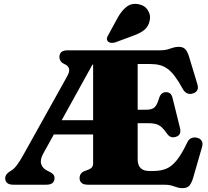

<svg xmlns="http://www.w3.org/2000/svg" viewBox="-20 -962 1082 1000"><path d="M539.5 -700 507 -625.5H461.5L206 -163.5Q187.5 -130.5 194.5 -108Q201.5 -85.5 224.5 -74L238.5 -67Q250 -61 257 -53.8Q264 -46.5 264 -34Q264 -18.5 253.8 -9.2Q243.5 0 221.5 0H49.5Q27.5 0 17.2 -9.2Q7 -18.5 7 -34Q7 -53 29.5 -68L40 -74.5Q54 -83 68.8 -103Q83.5 -123 99 -150.5L329.5 -564Q344 -589.5 339.5 -604.8Q335 -620 315.5 -628.5Q301.5 -635 295.5 -644.2Q289.5 -653.5 289.5 -666Q289.5 -682 300 -691Q310.5 -700 332.5 -700ZM226.5 -336H500L500.5 -261.5H226ZM609 -390.5H740.5Q771.5 -390.5 784.8 -402.8Q798 -415 808.5 -450Q817.5 -482 845 -482Q871.5 -482 878.5 -452.5L917.5 -295Q926 -259.5 898 -250Q868.5 -239.5 851 -264.5Q835 -287.5 821.8 -299.5Q808.5 -311.5 792.2 -316Q776 -320.5 750 -320.5H609ZM465 -111V-700H814.5Q837.5 -700 852.5 -704.5Q867.5 -709 880.8 -713.5Q894 -718 911.5 -718Q934 -718 945.5 -705.2Q957 -692.5 965.5 -664L1008 -523.5Q1013.5 -505.5 1008 -493.5Q1002.5 -481.5 987 -476Q969 -469.5 954.8 -476Q940.5 -482.5 931.5 -499.5Q910 -539 891 -564.2Q872 -589.5 852.8 -603.5Q833.5 -617.5 812.2 -623Q791 -628.5 764.5 -628.5H697V-132.5Q697 -102 712.2 -86.8Q727.5 -71.5 756 -71.5H779.5Q817 -71.5 845.8 -83.2Q874.5 -95 900.5 -127.2Q926.5 -159.5 955.5 -220.5Q963 -236.5 975.8 -242.2Q988.5 -248 1004.5 -245Q1022 -241.5 1030 -228.8Q1038 -216 1032.5 -197L986 -36Q978 -8.5 966.2 4.8Q954.5 18 930 18Q914.5 18 901.8 13.5Q889 9 873.8 4.5Q858.5 0 835.5 0H437.5Q415.5 0 405 -9.2Q394.5 -18.5 394.5 -34Q394.5 -61 420.5 -71L439.5 -78Q452.5 -83 458.8 -90.8Q465 -98.5 465 -111ZM594 -871.5Q614.5 -908 640.5 -927.5Q666.5 -947 702 -940Q734.5 -934 750.2 -908.5Q766 -883 760 -857Q754.5 -825.5 732.8 -807.2Q711 -789 672.5 -775.5L581 -741.5Q570.5 -738 559.2 -739Q548 -740 541.5 -747Q535 -755 537.2 -764Q539.5 -773 545.5 -782.5Z"/></svg>

Font: Fraunces
Style: Regular
Weight: 900
Version: Version 1.000;[b76b70a41]